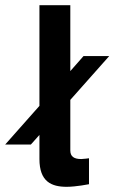

<svg xmlns="http://www.w3.org/2000/svg" viewBox="-77 -710 441 740"><path d="M194 -130V-325L344 -494H245L194 -436V-690H75V-302L-57 -153H42L75 -190V-97C75 -10 121 10 180 10C216 10 266 0 266 0V-100C266 -100 244 -97 236 -97C208 -97 194 -107 194 -130Z"/></svg>

Font: FREAK Grotesk
Style: Bold
Weight: 700
Designer: La Scuola Open Source
Foundry: La Scuola Open Source
Version: Version 1.000;PS 1.0;hotconv 1.0.72;makeotf.lib2.5.5900